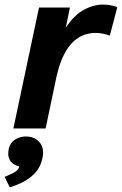

<svg xmlns="http://www.w3.org/2000/svg" viewBox="-49 -560 532 837"><path d="M9.3 0 121.1 -527.3H255.9L231 -406.7L223.1 -415.5Q262.7 -484.4 308.1 -512.2Q353.5 -540 400.4 -540Q417.5 -540 433.8 -537.1Q450.2 -534.2 462.4 -528.8L429.7 -404.8Q416 -410.2 399.4 -413.3Q382.8 -416.5 366.2 -416.5Q343.8 -416.5 319.3 -408.4Q294.9 -400.4 271.7 -379.4Q248.5 -358.4 229 -320.1Q209.5 -281.7 196.3 -221.2L149.9 0ZM-6.3 256.8 -29.3 210.9 -17.1 206.1Q11.2 194.3 22.5 185.1Q33.7 175.8 36.1 161.6L37.6 151.9L49.3 168Q16.6 165 0 146Q-16.6 127 -12.2 97.7Q-8.3 65.9 14.9 49.6Q38.1 33.2 70.8 35.2Q104.5 37.6 123.5 60.3Q142.6 83 137.7 119.1Q130.9 168 98.9 199.2Q66.9 230.5 19.5 247.6Z"/></svg>

Font: Schibsted Grotesk
Style: Bold Italic
Weight: 700
Italic angle: -12°
Designer: Bakken & Baeck AS, Henrik Kongsvoll
Foundry: Schibsted ASA
Version: Version 1.100;gftools[0.9.25]